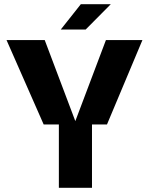

<svg xmlns="http://www.w3.org/2000/svg" viewBox="-20 -890 705 910"><path d="M487 -300H416V0H259V-300H187L11 -700H192L337 -316L482 -700H655ZM268 -750 363 -870H505L386 -750Z"/></svg>

Font: Fivo Sans Modern
Style: Regular
Weight: 700
Designer: Alexander Slobzheninov
Foundry: Alexander Slobzheninov
Version: 1.0